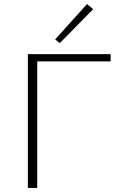

<svg xmlns="http://www.w3.org/2000/svg" viewBox="-20 -924 595 944"><path d="M524 -622H163V0H117V-658H524ZM251 -730 408 -904 438 -879 274 -712Z"/></svg>

Font: Ysabeau Light
Style: Regular
Weight: 300
Designer: Christian Thalmann (Catharsis Fonts)
Version: Version 0.003